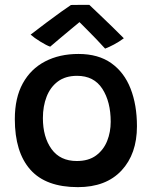

<svg xmlns="http://www.w3.org/2000/svg" viewBox="-20 -756 626 790"><path d="M300.5 14Q168.5 14 104.8 -58Q41 -130 41 -266Q41 -353.5 73.8 -413Q106.5 -472.5 165.5 -503.2Q224.5 -534 303 -534Q384.5 -534 437.8 -496.2Q491 -458.5 517.2 -391.5Q543.5 -324.5 543.5 -236.5Q543.5 -122.5 479.8 -54.2Q416 14 300.5 14ZM296 -93.5Q344.5 -93.5 375.2 -116.2Q406 -139 420.8 -175.8Q435.5 -212.5 435.5 -255Q435.5 -337.5 401 -390.8Q366.5 -444 297 -444Q249.5 -444 218.2 -420.8Q187 -397.5 171.8 -358.2Q156.5 -319 156.5 -270Q156.5 -192 192 -142.8Q227.5 -93.5 296 -93.5ZM347.5 -736Q367 -717.5 392.8 -693Q418.5 -668.5 444.2 -643.5Q470 -618.5 489.5 -598.5Q470 -584 449.2 -573Q428.5 -562 412.5 -556Q397.5 -573 376.2 -595Q355 -617 335.8 -636.2Q316.5 -655.5 307 -665Q295.5 -655.5 273.5 -637.2Q251.5 -619 227.5 -598.8Q203.5 -578.5 186.5 -564Q171.5 -569 146 -584.8Q120.5 -600.5 106 -613.5Q135 -636 169 -661.5Q203 -687 231.2 -707.2Q259.5 -727.5 272 -735.5Q279 -735.5 293.5 -735.8Q308 -736 323.2 -736Q338.5 -736 347.5 -736Z"/></svg>

Font: Grandstander Medium
Style: Regular
Weight: 500
Designer: Tyler Finck
Foundry: Etcetera Type Co
Version: Version 1.200; ttfautohint (v1.8.3)